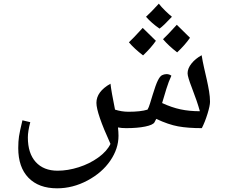

<svg xmlns="http://www.w3.org/2000/svg" viewBox="-20 -693 1232 1053"><path d="M293 339.8Q192.4 339.8 136.2 282Q80.1 224.1 80.1 119.1Q80.1 82.5 84.2 54.9Q88.4 27.3 103 -33.2L146 -22.9Q132.8 27.3 132.8 61Q132.8 147.9 176 195.6Q219.2 243.2 295.9 243.2Q352.1 243.2 411.9 224.1Q471.7 205.1 519 170.9Q566.4 136.7 585.9 96.2Q508.8 -72.8 508.8 -128.9Q508.8 -190.4 585.9 -233.9Q590.8 -190.4 610.8 -91.8Q647 -80.1 685.1 -80.1Q751.5 -80.1 789.1 -91.8Q795.9 -103 802.7 -125.5L817.4 -173.3Q834 -228 845.5 -251.2Q856.9 -274.4 868.2 -280.3Q879.4 -286.1 892.6 -286.6Q908.7 -286.6 919.9 -277.8Q904.8 -245.6 892.6 -206.1Q880.4 -166.5 869.1 -127.9Q921.9 -103.5 970 -93.3Q1018.1 -83 1076.2 -83Q1062 -134.8 1032.2 -211.9Q1008.8 -272 1008.8 -291Q1008.8 -317.9 1030.3 -344.7Q1051.8 -371.6 1085.9 -390.1Q1091.3 -356 1099.1 -322Q1106.9 -288.1 1114.3 -255.4Q1121.6 -222.7 1126.7 -192.1Q1131.8 -161.6 1131.8 -134.8Q1131.8 -113.3 1117.9 -68.4Q1104 -23.4 1086.9 9.8Q1010.3 9.8 956.8 0Q903.3 -9.8 836.9 -41L827.1 -22Q818.8 -7.8 776.4 1Q733.9 9.8 671.9 9.8Q646.5 9.8 627 5.9Q629.9 30.3 629.9 51.8Q629.9 122.6 584.7 188.5Q539.6 254.4 459.5 297.1Q379.4 339.8 293 339.8ZM922.9 -601.1Q876 -550.8 855 -536.1Q812 -565.4 780.8 -601.1Q807.1 -624.5 851.1 -672.9Q864.3 -655.3 887 -633.3Q909.7 -611.3 922.9 -601.1ZM835 -469.2Q808.6 -430.7 764.6 -389.2Q717.3 -425.3 687 -460.9Q707.5 -479.5 762.7 -540Q770.5 -531.7 835 -469.2ZM1022 -485.8Q995.6 -447.3 951.7 -405.8Q905.8 -440.9 874 -478Q894.5 -496.6 949.7 -557.1Q960.4 -545.4 1022 -485.8Z"/></svg>

Font: Droid Arabic Naskh Colored
Style: Regular
Weight: 400
Designer: Pascal Zoghbi
Foundry: Ascender Corporation
Version: Version 1.00